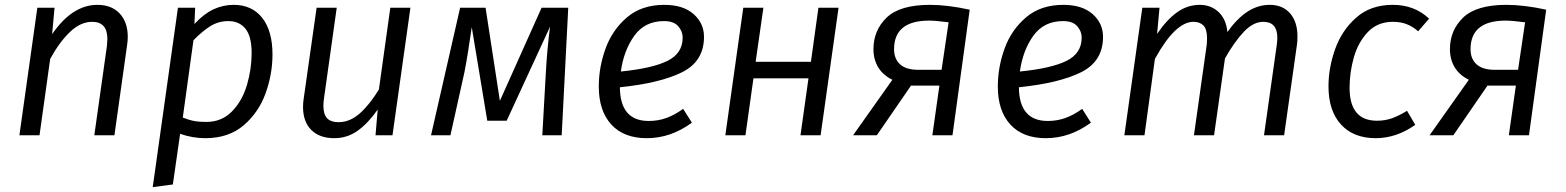

<svg xmlns="http://www.w3.org/2000/svg" viewBox="-20 -558 6460 792"><path d="M507 -406Q507 -388 504 -370L452 0H369L421 -368Q423 -390 423 -397Q423 -468 360 -468Q312 -468 268 -425.5Q224 -383 187 -315L143 0H60L134 -526H205L195 -417Q278 -538 382 -538Q440 -538 473.5 -502.5Q507 -467 507 -406Z M714 -526H785L782 -459Q821 -501 860.5 -519.5Q900 -538 944 -538Q1019 -538 1061.5 -484.5Q1104 -431 1104 -333Q1104 -252 1075.5 -173Q1047 -94 985 -41Q923 12 827 12Q774 12 723 -6L693 203L610 214ZM1018 -339Q1018 -408 992.5 -439.5Q967 -471 922 -471Q881 -471 847.5 -450Q814 -429 778 -392L734 -73Q759 -63 780.5 -59Q802 -55 831 -55Q895 -55 937.5 -99Q980 -143 999 -208.5Q1018 -274 1018 -339Z M1230 -117Q1230 -135 1233 -153L1286 -526H1369L1317 -156Q1314 -137 1314 -122Q1314 -86 1329.5 -70Q1345 -54 1376 -54Q1424 -54 1465 -91Q1506 -128 1543 -189L1590 -526H1673L1599 0H1529L1538 -106Q1498 -49 1455 -18.5Q1412 12 1359 12Q1298 12 1264 -22Q1230 -56 1230 -117Z M2297 0H2217L2232 -265Q2237 -356 2249 -448L2070 -60H1990L1926 -446Q1909 -327 1896 -261L1838 0H1758L1878 -526H1983L2042 -142L2214 -526H2324Z M2537 -198Q2538 -59 2656 -59Q2694 -59 2728 -71Q2762 -83 2798 -109L2834 -52Q2747 12 2648 12Q2553 12 2501.5 -44.5Q2450 -101 2450 -201Q2450 -281 2478 -358Q2506 -435 2566.5 -486.5Q2627 -538 2720 -538Q2798 -538 2841 -500Q2884 -462 2884 -406Q2884 -305 2793.5 -260Q2703 -215 2537 -198ZM2796 -403Q2796 -429 2777.5 -450Q2759 -471 2719 -471Q2640 -471 2596.5 -410.5Q2553 -350 2541 -263Q2671 -276 2733.5 -307Q2796 -338 2796 -403Z M3315 -235H3088L3055 0H2972L3046 -526H3129L3097 -303H3325L3356 -526H3439L3365 0H3282Z M3980 -518 3909 0H3826L3855 -205H3738L3597 0H3499L3661 -229Q3622 -248 3602.5 -280.5Q3583 -313 3583 -355Q3583 -433 3637.5 -485.5Q3692 -538 3816 -538Q3889 -538 3980 -518ZM3668 -355Q3668 -315 3693 -292.5Q3718 -270 3768 -270H3864L3893 -466Q3839 -473 3813 -473Q3668 -473 3668 -355Z M4183 -198Q4184 -59 4302 -59Q4340 -59 4374 -71Q4408 -83 4444 -109L4480 -52Q4393 12 4294 12Q4199 12 4147.5 -44.5Q4096 -101 4096 -201Q4096 -281 4124 -358Q4152 -435 4212.5 -486.5Q4273 -538 4366 -538Q4444 -538 4487 -500Q4530 -462 4530 -406Q4530 -305 4439.5 -260Q4349 -215 4183 -198ZM4442 -403Q4442 -429 4423.5 -450Q4405 -471 4365 -471Q4286 -471 4242.5 -410.5Q4199 -350 4187 -263Q4317 -276 4379.5 -307Q4442 -338 4442 -403Z M5332 -408Q5332 -386 5330 -374L5277 0H5194L5246 -368Q5249 -388 5249 -402Q5249 -468 5191 -468Q5150 -468 5111 -427Q5072 -386 5033 -317L4988 0H4905L4957 -368Q4959 -380 4959 -400Q4959 -438 4944 -453Q4929 -468 4903 -468Q4828 -468 4744 -315L4701 0H4618L4692 -526H4763L4753 -418Q4792 -476 4835 -507Q4878 -538 4929 -538Q4975 -538 5006.5 -508.5Q5038 -479 5043 -426Q5083 -482 5126 -510Q5169 -538 5218 -538Q5271 -538 5301.5 -503Q5332 -468 5332 -408Z M5875 -481 5830 -429Q5807 -449 5782 -458.5Q5757 -468 5726 -468Q5662 -468 5622 -425.5Q5582 -383 5564.5 -321Q5547 -259 5547 -196Q5547 -60 5660 -60Q5693 -60 5721.5 -70Q5750 -80 5784 -101L5818 -43Q5740 12 5655 12Q5563 12 5511.5 -44.5Q5460 -101 5460 -202Q5460 -278 5487.5 -355.5Q5515 -433 5574.5 -485.5Q5634 -538 5725 -538Q5815 -538 5875 -481Z M6358 -518 6287 0H6204L6233 -205H6116L5975 0H5877L6039 -229Q6000 -248 5980.5 -280.5Q5961 -313 5961 -355Q5961 -433 6015.5 -485.5Q6070 -538 6194 -538Q6267 -538 6358 -518ZM6046 -355Q6046 -315 6071 -292.5Q6096 -270 6146 -270H6242L6271 -466Q6217 -473 6191 -473Q6046 -473 6046 -355Z"/></svg>

Font: Fira Sans Book
Style: Italic
Weight: 350
Italic angle: -8°
Designer: bBox Type GmbH & Carrois Corporate GbR & Edenspiekermann AG
Foundry: bBox Type GmbH & Carrois Corporate GbR & Edenspiekermann AG
Version: Version 4.301